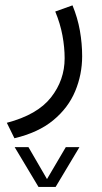

<svg xmlns="http://www.w3.org/2000/svg" viewBox="-20 -261 387 728"><path d="M126 447.8 35.6 296.9H87.9L158.2 418L229.5 296.9H281.2L190.9 447.8ZM254.9 -240.7Q274.4 -193.4 283 -144.5Q291.5 -95.7 291.5 -47.9Q291.5 21.5 265.1 84.7Q238.8 147.9 182.1 194.8Q125.5 241.7 34.7 263.2L5.9 204.6Q121.6 174.3 173.3 108.4Q225.1 42.5 225.1 -40Q225.1 -81.5 216.8 -126.5Q208.5 -171.4 189.5 -217.3Z"/></svg>

Font: Vazir Light FD
Style: Light-FD
Weight: 300
Designer: Saber Rastikerdar
Foundry: Saber Rastikerdar
Version: Version 30.1.0